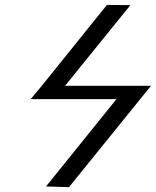

<svg xmlns="http://www.w3.org/2000/svg" viewBox="-20 -691 640 788"><path d="M556.2 -285.2 263.2 77.1 168.9 74.2 458 -284.2H106L149.9 -336.9L418.9 -670.9L515.1 -669.9L247.1 -338.9H600.1Z"/></svg>

Font: Linux Libertine
Style: Bold Italic
Weight: 700
Italic angle: -11.5°
Designer: Philipp H. Poll
Foundry: Philipp H. Poll
Version: Version 4.0.5